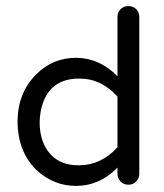

<svg xmlns="http://www.w3.org/2000/svg" viewBox="-20 -608 544 636"><path d="M369.1 -52.7Q309.6 7.8 232.4 7.8Q156.2 7.8 99.6 -45.9Q39.1 -106.4 38.1 -204.1Q38.1 -299.8 99.6 -361.3Q155.3 -417 232.4 -416.5Q309.6 -416 369.1 -355.5V-551.8Q369.1 -567.4 379.4 -577.6Q389.6 -587.9 405.3 -587.9Q420.9 -587.9 431.2 -577.6Q441.4 -567.4 441.4 -551.8V-32.2Q441.4 -17.6 431.2 -6.8Q420.9 3.9 405.3 3.9Q389.6 3.9 379.4 -6.8Q369.1 -17.6 369.1 -32.2ZM369.1 -288.1Q314.5 -348.6 242.2 -347.7Q150.4 -347.7 122.1 -266.6Q112.3 -239.3 111.3 -204.1Q111.3 -135.7 148.4 -95.7Q182.6 -59.6 242.2 -60.5Q314.5 -60.5 369.1 -120.1Z"/></svg>

Font: NTR
Style: Regular
Weight: 400
Designer: Purushoth Kumar Guthula
Foundry: Silicon Andhra, USA.
Version: Version 1.0.5; ttfautohint (v1.2.25-373a) -l 7 -r 28 -G 50 -